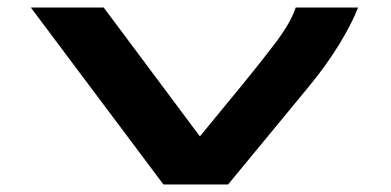

<svg xmlns="http://www.w3.org/2000/svg" viewBox="-20 -491 1040 511"><path d="M415 0 62 -471H256L512 -128L627 -268Q673 -324 713.5 -377.5Q754 -431 767 -471H933Q917 -429 882.5 -372.5Q848 -316 799 -257L587 0Z"/></svg>

Font: Inconsolata UltraExpanded Black
Style: Regular
Weight: 900
Width: 9
Monospace: yes
Designer: Raph Levien, Cyreal, Brenton Simpson
Foundry: Raph Levien, Cyreal, Google
Version: Version 3.001; ttfautohint (v1.8.2.53-6de2)